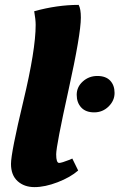

<svg xmlns="http://www.w3.org/2000/svg" viewBox="-20 -754 489 786"><path d="M365.5 -294Q331 -294 312.5 -314Q294 -334 294 -366Q294 -398 319 -420.5Q344 -443 378.5 -443Q413 -443 431 -424Q449 -405 449 -373.5Q449 -342 424.5 -318Q400 -294 365.5 -294ZM126 -652Q126 -674 120 -708Q214 -734 302 -734Q311 -718 311 -682Q311 -614 260.5 -385.5Q210 -157 210 -122Q210 -87 222 -87Q232 -87 265 -100L276 -105L300 -56Q268 -28 216 -8Q164 12 121.5 12Q79 12 52 -12.5Q25 -37 25 -83Q25 -129 75.5 -339.5Q126 -550 126 -652Z"/></svg>

Font: Oleo Script Swash Caps
Style: Bold
Weight: 700
Designer: Soytutype
Foundry: Soytutype
Version: Version 1.002